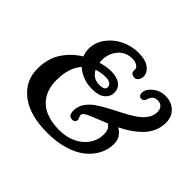

<svg xmlns="http://www.w3.org/2000/svg" viewBox="-166 -926 1158 1158"><g transform="rotate(45 413.0 -347.5)"><path d="M414.6 -144.5Q396.5 -144.5 387.5 -154.8Q378.4 -165 378.9 -192.4Q379.4 -226.6 399.9 -255.9Q420.4 -285.2 452.6 -307.1Q484.9 -329.1 523.7 -349.4Q562.5 -369.6 601.1 -389.6Q639.6 -409.7 671.6 -430.9Q703.6 -452.1 723.9 -480.2Q744.1 -508.3 744.1 -541Q744.1 -565.4 730.7 -578.9Q717.3 -592.3 695.3 -592.3Q664.1 -592.3 651.4 -566.9Q648.9 -562.5 646.5 -555.4Q644 -548.3 642.6 -544.4Q641.1 -540.5 637.9 -536.4Q634.8 -532.2 629.6 -530.3Q624.5 -528.3 616.7 -528.3Q606.4 -528.3 600.3 -536.4Q594.2 -544.4 594.7 -558.1Q595.7 -588.9 630.1 -616.7Q664.6 -644.5 710 -644.5Q760.3 -644.5 793.5 -613.8Q826.7 -583 826.2 -529.3Q825.7 -490.2 810.3 -456.1Q794.9 -421.9 767.6 -394.8Q740.2 -367.7 710.2 -347.4Q680.2 -327.1 641.6 -308.1Q695.8 -277.8 695.3 -217.3Q694.3 -169.4 672.1 -127.2Q649.9 -85 609.1 -52.5Q568.4 -20 504.6 -1Q440.9 18.1 362.3 18.1Q210 18.1 127.4 -47.4Q44.9 -112.8 46.9 -218.3Q47.9 -302.2 87.6 -363Q127.4 -423.8 190.9 -461.9Q179.7 -490.2 180.2 -519.5Q181.2 -573.2 214.8 -618.4Q248.5 -663.6 300.5 -688.5Q352.5 -713.4 409.2 -713.4Q472.2 -713.4 503.4 -688.7Q534.7 -664.1 533.7 -632.8Q533.2 -614.7 523.4 -601.6Q513.7 -588.4 498.5 -588.4Q486.3 -588.4 476.8 -595Q467.3 -601.6 466.3 -615.2Q466.3 -618.2 466.6 -622.8Q466.8 -627.4 466.3 -630.9Q465.3 -642.6 449.2 -652.3Q433.1 -662.1 409.7 -662.1Q353 -662.1 319.3 -622.1Q285.6 -582 285.2 -528.8Q285.2 -519.5 286.1 -503.9Q335.4 -518.1 369.6 -518.1Q421.4 -518.1 450 -497.1Q478.5 -476.1 478 -438.5Q477.5 -404.8 450.2 -382.1Q422.9 -359.4 367.7 -359.4Q285.2 -359.4 228.5 -410.2Q177.2 -351.6 176.8 -250Q175.8 -180.7 204.8 -133.8Q233.9 -86.9 284.2 -65.7Q334.5 -44.4 403.3 -44.4Q460 -44.4 507.3 -66.2Q554.7 -87.9 582.5 -127.2Q610.4 -166.5 610.8 -214.8Q611.3 -240.7 604 -256.1Q596.7 -271.5 580.6 -280.8Q562 -272.9 534.2 -262Q506.3 -251 491 -244.6Q475.6 -238.3 459.2 -230.5Q442.9 -222.7 435.8 -215.8Q428.7 -209 428.7 -202.1Q428.2 -193.4 433.3 -183.1Q438.5 -172.9 438.5 -166.5Q438.5 -159.7 431.9 -152.1Q425.3 -144.5 414.6 -144.5ZM376 -469.7Q337.4 -469.7 299.8 -457.5Q325.7 -408.2 380.4 -408.2Q401.4 -408.2 414.1 -414.6Q426.8 -420.9 426.3 -435.5Q426.3 -450.7 412.1 -460.2Q397.9 -469.7 376 -469.7Z"/></g></svg>

Font: Cooper* Medium
Style: Italic
Weight: 500
Italic angle: -7°
Designer: Owen Earl
Foundry: indestructible type*
Version: Version 0.001